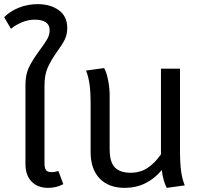

<svg xmlns="http://www.w3.org/2000/svg" viewBox="-36 -896 984 928"><path d="M246 -70 270 -6Q237 12 197 12Q146 12 116.5 -18.5Q87 -49 87 -104V-487Q87 -537 105 -573Q123 -609 157 -655Q181 -687 192.5 -707.5Q204 -728 204 -750Q204 -801 130 -801Q100 -801 69.5 -788Q39 -775 17 -757L-16 -813Q13 -842 55.5 -859Q98 -876 146 -876Q208 -876 248.5 -846.5Q289 -817 289 -761Q289 -730 277.5 -706Q266 -682 241 -648Q210 -604 194.5 -569Q179 -534 179 -482V-106Q179 -84 186.5 -74Q194 -64 212 -64Q231 -64 246 -70Z M770 12Q763 0 756 -23Q749 -46 746 -74Q712 -33 667 -10.5Q622 12 567 12Q489 12 445.5 -33.5Q402 -79 402 -160V-392Q402 -454 396.5 -490.5Q391 -527 380 -555L467 -567Q477 -552 485 -516Q493 -480 494 -442V-175Q494 -112 519.5 -86.5Q545 -61 595 -61Q641 -61 676 -83.5Q711 -106 742 -150V-564H834V-172Q834 -105 839.5 -67Q845 -29 857 0Z"/></svg>

Font: Fira GO
Style: Regular
Weight: 400
Designer: Carrois Corporate
Foundry: Carrois Corporate GbR
Version: Version 0.300